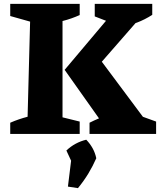

<svg xmlns="http://www.w3.org/2000/svg" viewBox="-20 -694 829 995"><path d="M33 0V-58Q56 -68 78 -75.5Q100 -83 123 -89L136 -582L33 -611V-674H393V-616Q373 -607 350.5 -599Q328 -591 304 -585V-86L393 -64V0ZM444 0V-58Q491 -82 539.5 -97.5Q588 -113 637 -119L789 -64V0ZM610 -555 471 -609V-674H769V-617Q730 -592 690 -577Q650 -562 610 -555ZM456 -315 463 -434 739 -64V-10H543L315 -332L594 -663H716L717 -614ZM332 273 353 102 479 126Q461 167 438 205Q415 243 384 281ZM369 183 324 86Q346 65 372 51Q398 37 427 30Q447 51 460 74.5Q473 98 479 126Z"/></svg>

Font: Piazzolla Thin Black
Style: Regular
Weight: 900
Version: Version 2.005